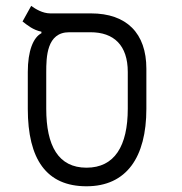

<svg xmlns="http://www.w3.org/2000/svg" viewBox="-20 -632 626 661"><path d="M277.8 9.3C416 9.3 483.9 -91.3 483.9 -257.3V-395.5C483.9 -517.6 416 -585.9 293 -585.9H153.3C126.5 -585.9 102.1 -601.1 87.4 -611.8L57.6 -558.1C74.7 -544.9 93.8 -528.8 122.6 -522.9V-517.6C94.2 -502.9 75.7 -456.5 75.7 -384.3V-257.3C75.7 -84 139.6 9.3 277.8 9.3ZM277.8 -54.7C181.2 -54.7 139.2 -129.4 139.2 -257.8V-382.8C139.2 -436 140.6 -521 218.3 -521H291.5C372.1 -521 419.9 -476.1 419.9 -384.3V-257.8C419.9 -129.4 374.5 -54.7 277.8 -54.7Z"/></svg>

Font: Cascadia Code PL Light
Style: Regular
Weight: 300
Monospace: yes
Designer: Aaron Bell
Foundry: Saja Typeworks
Version: Version 2404.023